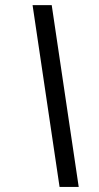

<svg xmlns="http://www.w3.org/2000/svg" viewBox="-20 -734 390 754"><path d="M183.1 -713.9 289.1 0H213.9L107.9 -713.9Z"/></svg>

Font: CAA NEO Sans
Style: Italic
Weight: 400
Italic angle: -12°
Version: Version 1.10